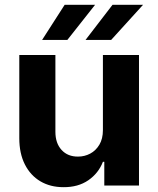

<svg xmlns="http://www.w3.org/2000/svg" viewBox="-20 -776 662 803"><path d="M410.4 -232V-545.9H561.3V0H416.2V-99.2H410.4Q392 -51.6 349.4 -22.1Q306.7 7.3 245.3 6.8Q190.5 6.8 148.9 -17.7Q107.3 -42.3 84 -88.3Q60.7 -134.4 60.7 -198V-545.9H211.7V-224.6Q211.7 -177 237.6 -148.8Q263.5 -120.6 306.6 -121.1Q333.8 -121.1 357.3 -133.6Q380.9 -146.1 395.6 -170.8Q410.4 -195.6 410.4 -232ZM337.7 -609 450.6 -755.9H578.3L444.9 -609ZM156.1 -609 250.4 -755.9H377.7L261.7 -609Z"/></svg>

Font: Inter
Style: Regular
Weight: 400
Designer: Rasmus Andersson
Foundry: rsms
Version: Version 4.000;git-8c9346024